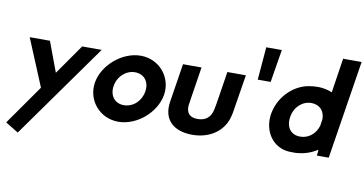

<svg xmlns="http://www.w3.org/2000/svg" viewBox="-97 -1131 3139 1654"><g transform="rotate(10 1472.0 -304.5)"><path d="M91 -575 262 -163 19 183 132 252 721 -575H550L366 -312L268 -575Z M712 -287C687 -131 804 10 968 10C1132 10 1292 -131 1317 -287C1342 -442 1226 -584 1062 -584C899 -584 737 -443 712 -287ZM876 -287C890 -373 959 -435 1038 -435C1118 -435 1167 -373 1153 -287C1139 -201 1071 -139 991 -139C912 -138 862 -201 876 -287Z M1379 -239C1354 -83 1445 9 1614 10C1771 10 1890 -75 1921 -208C1926 -226 1929 -244 1932 -264L1982 -575H1820L1779 -313C1775 -285 1769 -258 1764 -233C1749 -167 1706 -132 1637 -132C1568 -132 1537 -167 1541 -233C1544 -258 1548 -285 1553 -313L1594 -575H1432Z M2113 -843 2089 -556H2202L2249 -843Z M2251 -267C2237 -123 2323 -1 2462 8C2481 9 2499 9 2516 9C2596 5 2658 -19 2708 -52C2710 -41 2705 -7 2704 0H2808L2944 -861H2782L2736 -559C2699 -575 2655 -584 2614 -584C2585 -584 2559 -582 2538 -578C2407 -559 2292 -447 2260 -315C2255 -299 2253 -283 2251 -267ZM2420 -287C2434 -378 2502 -438 2581 -438C2652 -437 2698 -390 2697 -315L2688 -257C2665 -183 2605 -136 2534 -136C2452 -136 2406 -196 2420 -287Z"/></g></svg>

Font: Rabbid Highway Sign IV
Style: BdObl
Weight: 400
Foundry: Cannot Into Space Fonts
Version: Version 0.277